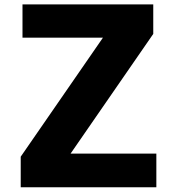

<svg xmlns="http://www.w3.org/2000/svg" viewBox="-20 -792 778 846"><path d="M71.3 33.2V-101.6L433.6 -626H79.1V-772.5H655.3V-642.6L291 -115.2H668.9V33.2Z"/></svg>

Font: GenEi M Gothic v2 Heavy
Style: Regular
Weight: 800
Version: Version 2.0